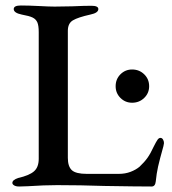

<svg xmlns="http://www.w3.org/2000/svg" viewBox="-20 -674 625 699"><path d="M25 -8Q25 -19 46 -26Q86 -35 103.5 -50Q121 -65 121 -96V-557Q121 -581 116 -592.5Q111 -604 99 -610Q87 -616 59 -621Q30 -627 30 -641Q30 -654 56 -654Q83 -654 123 -652Q159 -650 179 -650L243 -651Q287 -653 313 -653Q338 -653 338 -641Q338 -627 309 -621Q264 -611 245.5 -600Q227 -589 227 -562V-99Q227 -68 241.5 -54.5Q256 -41 296 -41H412Q436 -41 455.5 -48.5Q475 -56 488 -67Q506 -84 517 -99.5Q528 -115 540 -141Q548 -157 553 -164.5Q558 -172 564 -172Q570 -172 573.5 -166Q577 -160 577 -153Q577 -150 576 -147.5Q575 -145 575 -142Q561 -92 555.5 -67.5Q550 -43 547 -13Q545 5 532 5Q480 5 360 3Q272 0 188 0Q141 0 81 4L50 5Q38 5 31.5 1Q25 -3 25 -8ZM401 -360Q401 -386 418.5 -403.5Q436 -421 461 -421Q487 -421 505 -403.5Q523 -386 523 -360Q523 -335 505 -317.5Q487 -300 461 -300Q436 -300 418.5 -317.5Q401 -335 401 -360Z"/></svg>

Font: EB Garamond Medium
Style: Regular
Weight: 500
Designer: Georg Duffner and Octavio Pardo
Foundry: Georg Duffner
Version: Version 1.000